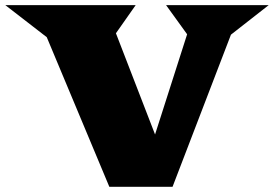

<svg xmlns="http://www.w3.org/2000/svg" viewBox="-41 -720 1055 740"><path d="M139.2 -576.7 -20.5 -700.2H481.9L405.8 -591.8L556.6 -201.7L680.2 -587.9L599.1 -700.2H994.6L849.1 -586.4L624 0H380.4Z"/></svg>

Font: Goblin One
Style: Regular
Weight: 400
Designer: Riccardo De Franceschi
Foundry: Sorkin Type Co.
Version: Version 1.001